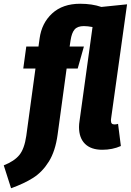

<svg xmlns="http://www.w3.org/2000/svg" viewBox="-102 -780 697 1023"><path d="M527 -120 542 -2Q497 18 443 18Q383 18 351 -13.5Q319 -45 319 -103Q319 -119 322 -137L391 -636Q364 -641 345 -641Q311 -641 295.5 -623Q280 -605 274 -565L269 -532H345L312 -415H253L205 -63Q193 25 158.5 80.5Q124 136 75.5 167Q27 198 -43 223L-82 101Q-26 79 1 46Q28 13 38 -56L87 -415H22L38 -532H103L109 -575Q120 -657 176 -708.5Q232 -760 325 -760Q389 -760 438 -743L575 -757L490 -149L489 -139Q489 -127 493.5 -122Q498 -117 508 -117Q517 -117 527 -120Z"/></svg>

Font: Fira Sans Condensed ExtraBold
Style: Italic
Weight: 800
Width: 3
Italic angle: -8°
Designer: bBox Type GmbH & Carrois Corporate GbR & Edenspiekermann AG
Foundry: bBox Type GmbH & Carrois Corporate GbR & Edenspiekermann AG
Version: Version 4.301